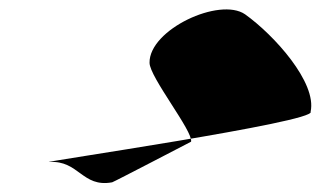

<svg xmlns="http://www.w3.org/2000/svg" viewBox="-20 -579 694 416"><path d="M87 -228C151 -232 158 -172 223 -184C227 -185 390 -270 394 -272C399 -294 304 -412 304 -443C303 -515 456 -586 511 -548C574 -503 667 -400 653 -337C669 -315 55 -226 87 -228Z"/></svg>

Font: Interstorm
Style: Obl
Weight: 400
Version: Version 0.7